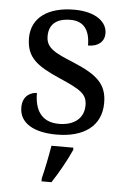

<svg xmlns="http://www.w3.org/2000/svg" viewBox="-54 -585 559 846"><g transform="rotate(5 225.5 -162.0)"><path d="M210 10C328 10 407 -43 407 -147C407 -231 362 -269 257 -313C168 -349 133 -368 133 -419C133 -466 160 -499 228 -499C287 -499 314 -460 314 -393C360 -393 386 -417 386 -453C386 -503 336 -545 240 -545C127 -545 52 -495 52 -404C52 -317 100 -283 203 -238C300 -196 326 -178 326 -129C326 -75 287 -38 216 -38C135 -38 108 -95 108 -165C84 -165 45 -150 45 -96C45 -26 110 10 210 10ZM162 221H206C234 179 271 113 289 71V61H192C184 109 173 164 162 208Z"/></g></svg>

Font: Noto Serif Thai
Style: Regular
Weight: 400
Designer: Monotype Design Team
Foundry: Monotype Imaging Inc.
Version: Version 1.901